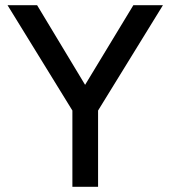

<svg xmlns="http://www.w3.org/2000/svg" viewBox="-20 -720 657 740"><path d="M259 -294 9 -700H123L308 -393L494 -700H608L358 -294V0H259Z"/></svg>

Font: Oak Sans Medium
Style: Regular
Weight: 500
Designer: Erik Kennedy, Walven
Foundry: Erik Kennedy, Walven
Version: Version 1.000